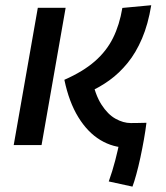

<svg xmlns="http://www.w3.org/2000/svg" viewBox="-20 -547 626 724"><path d="M461.4 9.8Q406.2 9.8 358.4 -19Q310.5 -47.9 275.4 -105Q240.2 -162.1 222.7 -246.1Q293.5 -277.3 337.6 -315.9Q381.8 -354.5 406.2 -403.8Q430.7 -453.1 441.4 -517.1L550.3 -527.3Q538.6 -455.6 515.6 -401.9Q492.7 -348.1 461.2 -309.6Q429.7 -271 392.8 -244.4Q356 -217.8 316.4 -200.7L326.2 -252.9Q338.4 -190.4 362.3 -153.1Q386.2 -115.7 415.5 -99.4Q444.8 -83 473.1 -83Q489.3 -83 500 -83.3Q510.7 -83.5 532.2 -84L514.2 2.9Q502.4 9.8 461.4 9.8ZM31.7 0 122.6 -517.6H227.5L136.7 0ZM479.5 156.7 390.1 137.2Q403.8 99.1 414.6 57.6Q425.3 16.1 431.6 -16.6L532.2 -84Q528.8 -55.2 522.7 -21Q516.6 13.2 509.3 47.4Q502 81.5 494.1 110.1Q486.3 138.7 479.5 156.7Z"/></svg>

Font: Cascadia Code PL
Style: Italic
Weight: 400
Italic angle: -10°
Monospace: yes
Designer: Aaron Bell
Foundry: Saja Typeworks
Version: Version 2404.023